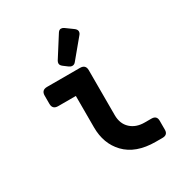

<svg xmlns="http://www.w3.org/2000/svg" viewBox="-180 -889 946 1012"><g transform="rotate(-30 293.0 -383.5)"><path d="M338.4 -766.6Q347.7 -766.6 356.4 -760.3L399.4 -729Q413.6 -718.8 413.6 -707Q413.6 -697.3 406.7 -689L313.5 -576.7Q305.2 -566.4 293.5 -566.4Q283.7 -566.4 274.4 -573.2L249 -592.3Q235.4 -602.5 235.4 -613.3Q235.4 -621.6 240.2 -629.4L319.3 -753.9Q327.6 -766.6 338.4 -766.6ZM473.6 0Q353 0 289.6 -66.4Q229.5 -129.4 229.5 -228.5V-419.9H122.1Q87.9 -419.9 87.9 -453.6V-503.4Q87.9 -537.1 122.1 -537.1H322.3Q356.4 -537.1 356.4 -503.4V-230Q356.4 -177.2 389.2 -147Q421.4 -117.2 473.6 -117.2H514.6Q546.9 -117.2 546.9 -85.9V-31.2Q546.9 0 514.6 0Z"/></g></svg>

Font: Simply Mono
Style: Bold
Weight: 700
Designer: Wojciech Kalinowski "wmk69" (wmk69@o2.pl)
Foundry: Wojciech Kalinowski "wmk69" (wmk69@o2.pl)
Version: Version 1.0.0